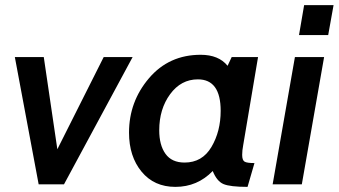

<svg xmlns="http://www.w3.org/2000/svg" viewBox="-20 -720 1323 750"><path d="M498 -497 230 0H131L38 -497H151L204 -137L385 -497Z M988 -497 930 -153Q926 -132 926 -115Q926 -94 935.5 -88.5Q945 -83 974 -83L947 10Q879 10 853 -1Q827 -12 811 -52Q751 10 665 10Q582 10 533 -49.5Q484 -109 484 -202Q484 -323 562 -414.5Q640 -506 764 -506Q834 -506 869 -463L885 -497ZM753 -410Q687 -410 644.5 -352Q602 -294 602 -211Q602 -153 626.5 -119Q651 -85 701 -85Q770 -85 806 -146Q842 -207 842 -287Q842 -410 753 -410Z M1262 -583H1148L1168 -700H1283ZM1159 0H1045L1132 -497H1246Z"/></svg>

Font: Cabin
Style: SemiBold Italic
Weight: 600
Designer: Pablo Impallari
Foundry: Pablo Impallari. www.impallari.com Igino Marini. www.ikern.com
Version: Version 1.005